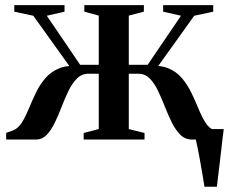

<svg xmlns="http://www.w3.org/2000/svg" viewBox="-20 -532 873 732"><path d="M759.5 180Q756.5 159 752 133.5Q747.5 108 743 82.2Q738.5 56.5 734 34.2Q729.5 12 726 -2L699 -40H833Q830.5 -20.5 827.8 2Q825 24.5 822.5 48.5Q820 72.5 817 95.8Q814 119 811.5 140.5Q809 162 807 180ZM3.5 0V-25.5L29 -34.5Q49.5 -42.5 63.5 -65Q77.5 -87.5 89.8 -117.5Q102 -147.5 116.8 -178.2Q131.5 -209 153 -234Q174.5 -259 206.8 -272Q239 -285 287 -278.5L269 -246L107 -472L34.5 -487.5V-512.5H226V-487.5L158.5 -472L285.5 -285H356.5V-472.5L301.5 -487.5V-512.5H528.5V-487.5L471 -472.5V-285H543L670 -472L602 -487.5V-512.5H793V-487.5L720.5 -472L558.5 -246L541 -278.5Q588.5 -285 620.8 -272Q653 -259 674 -233.8Q695 -208.5 709.8 -178Q724.5 -147.5 736.8 -117.5Q749 -87.5 763 -65Q777 -42.5 798 -34.5L823 -25.5V0H712Q686 0 667.8 -18Q649.5 -36 635.2 -64.8Q621 -93.5 608.5 -125.5Q596 -157.5 582.2 -186.2Q568.5 -215 550.5 -233Q532.5 -251 506.5 -251H471V-40L531 -25V0H299V-25L356.5 -40V-251H317.5Q292 -251 273.8 -233Q255.5 -215 241.5 -186.2Q227.5 -157.5 215.2 -125.5Q203 -93.5 189.2 -64.8Q175.5 -36 158.2 -18Q141 0 117 0Z"/></svg>

Font: Merriweather 120pt SemiBold
Style: Regular
Weight: 600
Version: Version 2.100